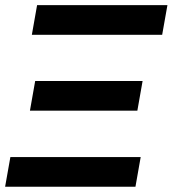

<svg xmlns="http://www.w3.org/2000/svg" viewBox="-21 -713 660 733"><path d="M-1.5 0H496.1L516.1 -113.3H18.6ZM100.6 -580.1H598.1L618.2 -693.4H120.6ZM93.3 -290.5H503.4L523.4 -403.8H113.3Z"/></svg>

Font: Cascadia Mono PL SemiBold
Style: Italic
Weight: 600
Italic angle: -10°
Monospace: yes
Designer: Aaron Bell
Foundry: Saja Typeworks
Version: Version 2404.023